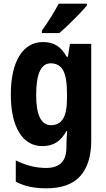

<svg xmlns="http://www.w3.org/2000/svg" viewBox="-20 -786 580 1046"><path d="M215 -557Q257 -557 288 -538.5Q319 -520 343 -477H350L361 -547H477V-19Q477 106 417.5 173Q358 240 232 240Q183 240 143 231.5Q103 223 66 204V88Q109 109 149.5 119Q190 129 232 129Q285 129 313.5 102Q342 75 342 14V4Q342 -13 343 -34Q344 -55 346 -72H342Q318 -29 286.5 -9.5Q255 10 211 10Q130 10 84.5 -64Q39 -138 39 -271Q39 -406 85.5 -481.5Q132 -557 215 -557ZM256 -441Q177 -441 177 -269Q177 -104 258 -104Q302 -104 323.5 -139Q345 -174 345 -252V-277Q345 -364 324 -402.5Q303 -441 256 -441ZM454 -757Q439 -738 412.5 -710.5Q386 -683 356.5 -654.5Q327 -626 303 -606H208V-619Q234 -655 258 -693.5Q282 -732 300 -766H454Z"/></svg>

Font: Noto Sans Condensed
Style: Bold
Weight: 700
Width: 3
Designer: Monotype Design Team
Foundry: Monotype Imaging Inc.
Version: Version 2.013; ttfautohint (v1.8.4.7-5d5b)